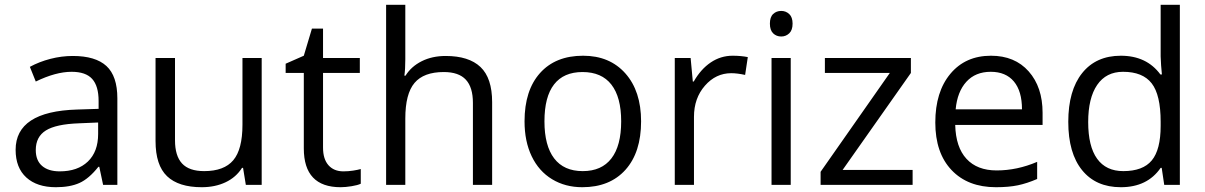

<svg xmlns="http://www.w3.org/2000/svg" viewBox="-20 -780 5083 810"><path d="M415 0 398.9 -76.2H395Q355 -25.9 315.2 -8.1Q275.4 9.8 215.8 9.8Q136.2 9.8 91.1 -31.2Q45.9 -72.3 45.9 -147.9Q45.9 -310.1 305.2 -317.9L396 -320.8V-354Q396 -417 368.9 -447Q341.8 -477.1 282.2 -477.1Q215.3 -477.1 130.9 -436L106 -498Q145.5 -519.5 192.6 -531.7Q239.7 -543.9 287.1 -543.9Q382.8 -543.9 429 -501.5Q475.1 -459 475.1 -365.2V0ZM231.9 -57.1Q307.6 -57.1 350.8 -98.6Q394 -140.1 394 -214.8V-263.2L313 -259.8Q216.3 -256.3 173.6 -229.7Q130.9 -203.1 130.9 -147Q130.9 -103 157.5 -80.1Q184.1 -57.1 231.9 -57.1Z M718.3 -535.2V-188Q718.3 -122.6 748 -90.3Q777.8 -58.1 841.3 -58.1Q925.3 -58.1 964.1 -104Q1002.9 -149.9 1002.9 -253.9V-535.2H1084V0H1017.1L1005.4 -71.8H1001Q976.1 -32.2 931.9 -11.2Q887.7 9.8 831.1 9.8Q733.4 9.8 684.8 -36.6Q636.2 -83 636.2 -185.1V-535.2Z M1428.7 -57.1Q1450.2 -57.1 1470.2 -60.3Q1490.2 -63.5 1502 -66.9V-4.9Q1488.8 1.5 1463.1 5.6Q1437.5 9.8 1417 9.8Q1261.7 9.8 1261.7 -153.8V-472.2H1185.1V-511.2L1261.7 -544.9L1295.9 -659.2H1342.8V-535.2H1498V-472.2H1342.8V-157.2Q1342.8 -108.9 1365.7 -83Q1388.7 -57.1 1428.7 -57.1Z M1975.1 0V-346.2Q1975.1 -411.6 1945.3 -443.8Q1915.5 -476.1 1852.1 -476.1Q1767.6 -476.1 1728.8 -430.2Q1689.9 -384.3 1689.9 -279.8V0H1608.9V-759.8H1689.9V-529.8Q1689.9 -488.3 1686 -460.9H1690.9Q1714.8 -499.5 1759 -521.7Q1803.2 -543.9 1859.9 -543.9Q1958 -543.9 2007.1 -497.3Q2056.2 -450.7 2056.2 -349.1V0Z M2684.6 -268.1Q2684.6 -137.2 2618.7 -63.7Q2552.7 9.8 2436.5 9.8Q2364.7 9.8 2309.1 -23.9Q2253.4 -57.6 2223.1 -120.6Q2192.9 -183.6 2192.9 -268.1Q2192.9 -398.9 2258.3 -471.9Q2323.7 -544.9 2439.9 -544.9Q2552.2 -544.9 2618.4 -470.2Q2684.6 -395.5 2684.6 -268.1ZM2276.9 -268.1Q2276.9 -165.5 2317.9 -111.8Q2358.9 -58.1 2438.5 -58.1Q2518.1 -58.1 2559.3 -111.6Q2600.6 -165 2600.6 -268.1Q2600.6 -370.1 2559.3 -423.1Q2518.1 -476.1 2437.5 -476.1Q2357.9 -476.1 2317.4 -423.8Q2276.9 -371.6 2276.9 -268.1Z M3070.8 -544.9Q3106.4 -544.9 3134.8 -539.1L3123.5 -463.9Q3090.3 -471.2 3064.9 -471.2Q3000 -471.2 2953.9 -418.5Q2907.7 -365.7 2907.7 -287.1V0H2826.7V-535.2H2893.6L2902.8 -436H2906.7Q2936.5 -488.3 2978.5 -516.6Q3020.5 -544.9 3070.8 -544.9Z M3315.9 0H3234.9V-535.2H3315.9ZM3228 -680.2Q3228 -708 3241.7 -720.9Q3255.4 -733.9 3275.9 -733.9Q3295.4 -733.9 3309.6 -720.7Q3323.7 -707.5 3323.7 -680.2Q3323.7 -652.8 3309.6 -639.4Q3295.4 -626 3275.9 -626Q3255.4 -626 3241.7 -639.4Q3228 -652.8 3228 -680.2Z M3830.1 0H3441.9V-55.2L3733.9 -472.2H3460V-535.2H3822.8V-472.2L3534.7 -63H3830.1Z M4181.6 9.8Q4063 9.8 3994.4 -62.5Q3925.8 -134.8 3925.8 -263.2Q3925.8 -392.6 3989.5 -468.8Q4053.2 -544.9 4160.6 -544.9Q4261.2 -544.9 4319.8 -478.8Q4378.4 -412.6 4378.4 -304.2V-252.9H4009.8Q4012.2 -158.7 4057.4 -109.9Q4102.5 -61 4184.6 -61Q4271 -61 4355.5 -97.2V-24.9Q4312.5 -6.3 4274.2 1.7Q4235.8 9.8 4181.6 9.8ZM4159.7 -477.1Q4095.2 -477.1 4056.9 -435.1Q4018.6 -393.1 4011.7 -318.8H4291.5Q4291.5 -395.5 4257.3 -436.3Q4223.1 -477.1 4159.7 -477.1Z M4880.9 -71.8H4876.5Q4820.3 9.8 4708.5 9.8Q4603.5 9.8 4545.2 -62Q4486.8 -133.8 4486.8 -266.1Q4486.8 -398.4 4545.4 -471.7Q4604 -544.9 4708.5 -544.9Q4817.4 -544.9 4875.5 -465.8H4881.8L4878.4 -504.4L4876.5 -542V-759.8H4957.5V0H4891.6ZM4718.8 -58.1Q4801.8 -58.1 4839.1 -103.3Q4876.5 -148.4 4876.5 -249V-266.1Q4876.5 -379.9 4838.6 -428.5Q4800.8 -477.1 4717.8 -477.1Q4646.5 -477.1 4608.6 -421.6Q4570.8 -366.2 4570.8 -265.1Q4570.8 -162.6 4608.4 -110.4Q4646 -58.1 4718.8 -58.1Z"/></svg>

Font: f02954597
Style: Regular
Weight: 400
Foundry: Ascender Corporation
Version: Version 1.10